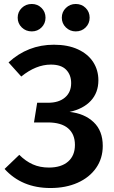

<svg xmlns="http://www.w3.org/2000/svg" viewBox="-20 -931 572 966"><path d="M3 -81 77 -152Q109 -120 145 -104Q181 -88 226 -88Q288 -88 322.5 -118Q357 -148 357 -202Q357 -256 322.5 -285.5Q288 -315 220 -315H151L167 -414H222Q276 -414 307 -440.5Q338 -467 338 -513Q338 -554 313 -580Q288 -606 236 -606Q161 -606 87 -546L23 -617Q120 -706 251 -706Q322 -706 372.5 -682.5Q423 -659 449 -618.5Q475 -578 475 -527Q475 -465 437 -424Q399 -383 330 -368Q405 -360 451 -316.5Q497 -273 497 -197Q497 -134 463.5 -86Q430 -38 370.5 -11.5Q311 15 234 15Q90 15 3 -81ZM209 -842Q209 -813 189 -793Q169 -773 140 -773Q110 -773 89.5 -793Q69 -813 69 -842Q69 -871 89.5 -891Q110 -911 140 -911Q169 -911 189 -891Q209 -871 209 -842ZM431 -842Q431 -813 411 -793Q391 -773 361 -773Q332 -773 311.5 -793Q291 -813 291 -842Q291 -871 311.5 -891Q332 -911 361 -911Q391 -911 411 -891Q431 -871 431 -842Z"/></svg>

Font: Fira Sans Medium
Style: Regular
Weight: 500
Designer: bBox Type GmbH & Carrois Corporate GbR & Edenspiekermann AG
Foundry: bBox Type GmbH & Carrois Corporate GbR & Edenspiekermann AG
Version: Version 4.301